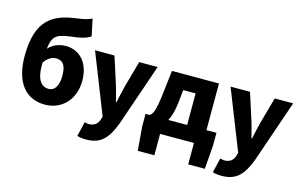

<svg xmlns="http://www.w3.org/2000/svg" viewBox="-119 -1163 2716 1709"><g transform="rotate(15 1239.0 -308.5)"><path d="M216 -314V-342C249 -392 290 -410 326 -410C382 -410 417 -376 417 -276C417 -187 387 -130 328 -130C259 -130 216 -188 216 -314ZM331 14C486 14 600 -103 600 -276C600 -452 498 -539 381 -539C319 -539 260 -516 221 -471C236 -611 286 -617 443 -637C494 -644 548 -657 578 -681L545 -836C508 -819 475 -810 406 -801C195 -773 47 -693 47 -357C47 -124 148 14 331 14Z M768 219C903 219 965 147 1020 1L1216 -569H1046L980 -333C967 -279 954 -226 943 -172H938C923 -228 911 -281 894 -333L818 -569H639L857 -17L849 12C836 52 808 80 754 80C741 80 726 75 716 73L684 208C708 215 731 219 768 219Z M1476 -306 1489 -430H1603V-139H1430C1452 -181 1468 -236 1476 -306ZM1391 0H1703V197H1856L1873 -22V-139H1781V-569H1348L1322 -347C1303 -188 1284 -154 1257 -139H1220V-22L1238 197H1391Z M2017 219C2152 219 2214 147 2269 1L2465 -569H2295L2229 -333C2216 -279 2203 -226 2192 -172H2187C2172 -228 2160 -281 2143 -333L2067 -569H1888L2106 -17L2098 12C2085 52 2057 80 2003 80C1990 80 1975 75 1965 73L1933 208C1957 215 1980 219 2017 219Z"/></g></svg>

Font: Noto Sans JP Black
Style: Regular
Weight: 900
Designer: Ryoko NISHIZUKA 西塚涼子 (kana, bopomofo & ideographs); Paul D. Hunt (Latin, Greek & Cyrillic); Sandoll Communications 산돌커뮤니
Foundry: Adobe
Version: Version 2.002;hotconv 1.0.116;makeotfexe 2.5.65601